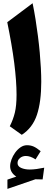

<svg xmlns="http://www.w3.org/2000/svg" viewBox="-20 -831 343 1195"><path d="M89.2 183.9Q89.2 164.6 104.7 152.2Q120.1 139.8 140.6 139.8Q155.3 139.8 169.4 144.8Q183.6 149.7 201.2 161L233.1 110Q208.2 89.5 189.5 81.1Q170.7 72.8 147.9 72.8Q126.6 72.8 107.7 85.9Q88.7 99 74.1 119.3Q59.6 139.6 51.4 161.9Q43.1 184.2 43.1 203.1Q43.1 224.1 53.3 240.5Q63.5 256.8 81.5 267.9L26.2 286.9V344.6L200.4 284.8L245.3 285.8L255.2 212.7Q232.3 217.6 208.3 220.9Q184.2 224.1 165.4 224.1Q134.8 224.1 112 214.2Q89.2 204.3 89.2 183.9ZM182.9 -810.9 25.2 -692.7Q39.6 -622.6 50.5 -558.8Q61.5 -495.1 68.7 -438.3Q75.8 -381.5 79.4 -332.3Q83 -283 83 -241.5Q83 -173.2 72.4 -129.7Q61.8 -86.3 40.9 -45.1L115.6 8.1Q182.9 -35.3 209.9 -116.4Q236.8 -197.4 236.8 -321.8Q236.8 -361.3 234.4 -407.6Q231.9 -453.9 227.4 -504.3Q222.8 -554.7 216.1 -606.9Q209.5 -659 201.2 -710.7Q192.9 -762.4 182.9 -810.9Z"/></svg>

Font: Pinar FD VF
Style: Regular
Weight: 300
Designer: Amin Abedi
Version: Version 2.000